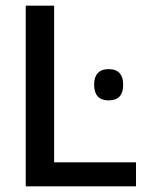

<svg xmlns="http://www.w3.org/2000/svg" viewBox="-20 -659 530 679"><path d="M171.5 0H71V-639H171.5ZM126 -85H461V0H126ZM364 -304Q338.5 -304 325.8 -318Q313 -332 313 -357.5V-361.5Q313 -386.5 325.8 -400.5Q338.5 -414.5 364 -414.5Q390.5 -414.5 403 -400.5Q415.5 -386.5 415.5 -361.5V-357.5Q415.5 -332 403 -318Q390.5 -304 364 -304Z"/></svg>

Font: Anek Latin Medium
Style: Regular
Weight: 500
Designer: Yesha Goshar
Foundry: Ek Type
Version: Version 1.003